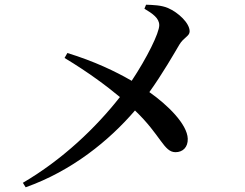

<svg xmlns="http://www.w3.org/2000/svg" viewBox="-20 -774 1040 815"><path d="M254 -528C357 -466 435 -407 489 -362C387 -232 246 -97 77 2L89 21C286 -49 443 -177 553 -305C663 -200 675 -128 725 -128C756 -128 778 -149 777 -185C775 -247 691 -329 614 -383C670 -461 721 -550 741 -584C760 -616 785 -620 785 -641C785 -676 737 -721 693 -740C665 -752 630 -753 600 -754L593 -737C628 -716 656 -697 656 -667C656 -634 604 -529 539 -431C470 -471 380 -514 266 -549Z"/></svg>

Font: Noto Serif CJK SC SemiBold
Style: Regular
Weight: 600
Designer: Ryoko NISHIZUKA 西塚涼子 (kana & ideographs); Frank Grießhammer (Latin, Greek & Cyrillic); Wenlong ZHANG 张文龙 (bopomofo); San
Foundry: Adobe
Version: Version 2.001;hotconv 1.1.0;makeotfexe 2.6.0